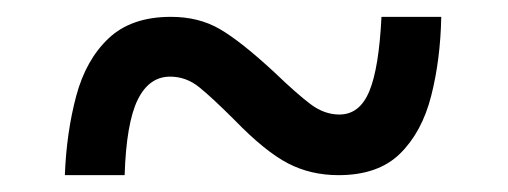

<svg xmlns="http://www.w3.org/2000/svg" viewBox="-20 -478 603 228"><path d="M57 -270Q59 -321 70.5 -364Q82 -407 109 -432.5Q136 -458 183 -458Q216 -458 241 -443.5Q266 -429 306 -392Q332 -367 348.5 -354.5Q365 -342 383 -342Q407 -342 418.5 -369.5Q430 -397 433 -458H504Q503 -407 492 -364Q481 -321 455 -295.5Q429 -270 382 -270Q349 -270 322 -284Q295 -298 259 -335Q232 -362 216.5 -374.5Q201 -387 182 -387Q157 -387 143.5 -359.5Q130 -332 128 -270Z"/></svg>

Font: Noto Sans Mono SemiCondensed
Style: Bold
Weight: 700
Width: 4
Designer: Monotype Design Team
Foundry: Monotype Imaging Inc.
Version: Version 2.014